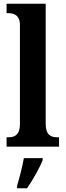

<svg xmlns="http://www.w3.org/2000/svg" viewBox="-20 -780 349 1021"><path d="M15 0H294V-50H284C251 -50 223 -62 223 -121V-760H15V-710H26C49 -710 86 -702 86 -647V-121C86 -62 57 -50 26 -50H15ZM71 208V221H124C153 179 191 113 207 71V61H107C99 106 83 167 71 208Z"/></svg>

Font: Noto Serif Armenian Condensed
Style: Bold
Weight: 700
Width: 3
Designer: Monotype Design Team
Foundry: Monotype Imaging Inc.
Version: Version 2.008